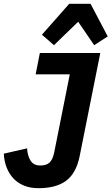

<svg xmlns="http://www.w3.org/2000/svg" viewBox="-24 -976 585 1007"><path d="M502 -698 394 -158Q376 -68 323.5 -28.5Q271 11 178 11Q135 11 102 -2.5Q69 -16 46.5 -40Q24 -64 11 -97Q-2 -130 -4 -170L118 -198Q120 -160 136 -134Q152 -108 187 -108Q219 -108 235.5 -123Q252 -138 260 -175L342 -586H163L185 -698ZM451 -956 541 -785 470 -739 386 -862 259 -739 196 -794 339 -956Z"/></svg>

Font: IBM Plex Sans Cond
Style: Bold Italic
Weight: 700
Width: 3
Italic angle: -11°
Designer: Mike Abbink, Paul van der Laan, Pieter van Rosmalen
Foundry: Bold Monday
Version: Version 1.3